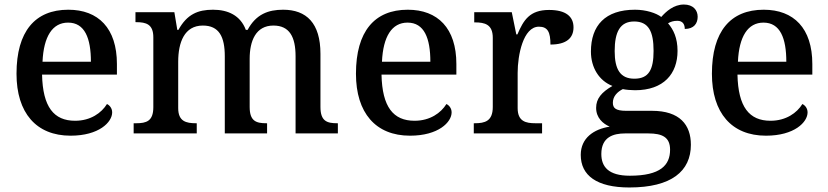

<svg xmlns="http://www.w3.org/2000/svg" viewBox="-20 -590 3660 849"><path d="M292 10C418 10 476 -50 476 -93C476 -112 464 -125 453 -130C429 -91 381 -56 312 -56C218 -56 169 -117 166 -260H497V-307C497 -465 415 -547 282 -547C135 -547 53 -451 53 -264C53 -91 140 10 292 10ZM382 -317H168C173 -429 212 -490 281 -490C355 -490 382 -421 382 -317Z M571 0H850V-45H847C803 -45 768 -53 768 -112V-317C768 -402 795 -477 877 -477C949 -477 974 -427 974 -341V0H1161V-45H1158C1113 -45 1084 -54 1084 -117V-330C1084 -409 1111 -477 1189 -477C1260 -477 1287 -427 1287 -341V0H1474V-45H1471C1426 -45 1397 -54 1397 -117V-352C1397 -488 1335 -547 1232 -547C1166 -547 1112 -527 1075 -458H1067C1043 -522 988 -547 922 -547C855 -547 807 -527 769 -458H764L751 -536H579V-492H582C626 -492 658 -483 658 -425V-116C658 -54 627 -45 582 -45H571Z M1793 10C1919 10 1977 -50 1977 -93C1977 -112 1965 -125 1954 -130C1930 -91 1882 -56 1813 -56C1719 -56 1670 -117 1667 -260H1998V-307C1998 -465 1916 -547 1783 -547C1636 -547 1554 -451 1554 -264C1554 -91 1641 10 1793 10ZM1883 -317H1669C1674 -429 1713 -490 1782 -490C1856 -490 1883 -421 1883 -317Z M2075 0H2377V-45H2348C2305 -45 2269 -53 2269 -112V-268C2269 -345 2293 -472 2363 -472C2402 -472 2414 -448 2414 -393C2485 -393 2516 -422 2516 -469C2516 -517 2482 -546 2408 -546C2322 -546 2295 -501 2268 -438H2263L2243 -536H2077V-491H2080C2124 -491 2159 -482 2159 -423V-117C2159 -54 2124 -45 2079 -45H2075Z M2763 239C2949 239 3035 167 3035 50C3035 -38 2986 -100 2863 -100H2749C2701 -100 2690 -113 2690 -136C2690 -164 2710 -184 2734 -196C2747 -193 2772 -191 2788 -191C2915 -191 2976 -264 2976 -365C2976 -422 2958 -459 2934 -487C2946 -494 2958 -498 2975 -498C3000 -498 3008 -481 3008 -462C3049 -462 3065 -487 3065 -516C3065 -545 3045 -570 3004 -570C2959 -570 2925 -539 2904 -515C2882 -532 2837 -547 2788 -547C2656 -547 2593 -477 2593 -362C2593 -291 2629 -233 2688 -210C2640 -182 2616 -154 2616 -113C2616 -69 2646 -43 2676 -30C2606 -19 2548 20 2548 95C2548 186 2619 239 2763 239ZM2785 -242C2723 -242 2698 -283 2698 -364C2698 -449 2722 -495 2784 -495C2848 -495 2870 -451 2870 -365C2870 -282 2849 -242 2785 -242ZM2765 187C2670 187 2639 147 2639 91C2639 16 2692 0 2744 0H2847C2909 0 2943 17 2943 72C2943 140 2901 187 2765 187Z M3367 10C3493 10 3551 -50 3551 -93C3551 -112 3539 -125 3528 -130C3504 -91 3456 -56 3387 -56C3293 -56 3244 -117 3241 -260H3572V-307C3572 -465 3490 -547 3357 -547C3210 -547 3128 -451 3128 -264C3128 -91 3215 10 3367 10ZM3457 -317H3243C3248 -429 3287 -490 3356 -490C3430 -490 3457 -421 3457 -317Z"/></svg>

Font: Noto Serif Devanagari Medium
Style: Regular
Weight: 500
Designer: Universal Thirst, Indian Type Foundry and the Monotype Design Team
Foundry: Monotype Imaging Inc.
Version: Version 2.004